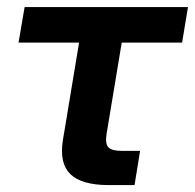

<svg xmlns="http://www.w3.org/2000/svg" viewBox="-20 -536 564 556"><path d="M295.4 0Q216.3 0 183.8 -31.7Q151.4 -63.5 162.1 -129.9L209 -412.6H33.7L51.3 -515.6H524.4L507.3 -412.6H332.5L288.6 -147.9Q284.2 -120.1 293.7 -109.6Q303.2 -99.1 333 -99.1H385.7L369.6 0Z"/></svg>

Font: Inter Display SemiBold
Style: Italic
Weight: 600
Italic angle: -9.39999°
Designer: Rasmus Andersson
Foundry: rsms
Version: Version 4.000;git-a52131595